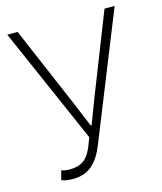

<svg xmlns="http://www.w3.org/2000/svg" viewBox="-103 -735 695 824"><g transform="rotate(-15 244.5 -323.5)"><path d="M122 12C193 12 232 -31 260 -101L484 -659H439L299 -303L256 -190H252L205 -303L53 -659H7L233 -143L216 -99C195 -52 169 -31 117 -31C102 -31 90 -33 80 -37L69 4C86 10 98 12 122 12Z"/></g></svg>

Font: Source Sans Pro Light
Style: Regular
Weight: 300
Designer: Paul D. Hunt
Foundry: Adobe Systems Incorporated
Version: Version 3.006;hotconv 1.0.111;makeotfexe 2.5.65597